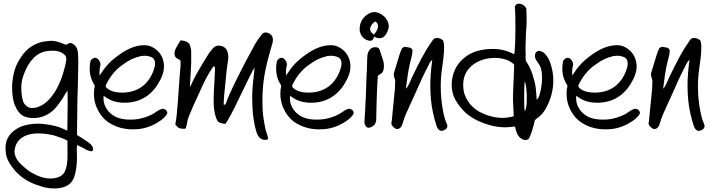

<svg xmlns="http://www.w3.org/2000/svg" viewBox="-20 -706 3924 1061"><path d="M216.8 -475.6Q254.9 -480.5 263.2 -480.5Q273.9 -480.5 283.2 -478.5Q304.7 -475.6 339.4 -460Q342.3 -459 343.8 -459Q348.1 -459 355.7 -463.9Q363.3 -468.8 368.2 -468.8Q370.1 -468.8 371.1 -468.3Q383.8 -464.8 393.6 -455.3Q403.3 -445.8 406.7 -433.6Q412.1 -418.5 412.1 -386.7V-382.3Q412.1 -369.1 412.6 -362.8Q412.1 -341.8 411.1 -274.9Q410.2 -208 408.2 -171.9Q407.7 -148.4 407.2 -105.5Q406.7 -62.5 406.2 -27.1Q405.8 8.3 405.3 39.6Q407.7 41.5 438.2 60.5Q468.8 79.6 482.4 92.3Q494.6 106.4 494.6 117.7Q494.6 121.1 493.2 125.5Q489.3 129.9 482.4 129.9Q477.5 129.9 460.9 123.5Q439 110.8 406.2 95.2Q404.3 107.4 404.3 123.5Q404.3 135.3 405.3 158.7V166.5Q405.3 203.6 397.9 242.4Q390.6 281.2 374.5 300.3Q344.7 335.4 279.8 335.4Q235.4 335.4 192.9 318.8Q117.7 296.4 64.9 239.7Q61.5 235.4 54.4 226.3Q47.4 217.3 44.4 213.4Q41.5 209.5 36.4 201.7Q31.2 193.8 28.3 188.2Q25.4 182.6 21.7 174.3Q18.1 166 15.6 157.2Q10.3 132.8 10.3 111.8Q10.3 32.2 94.7 -5.9Q131.3 -21 184.6 -22.5H189.9Q219.7 -22.5 256.3 -15.9Q293 -9.3 317.9 1Q326.2 3.9 352.1 16.1Q352.1 -1.5 353 -57.1Q354 -112.8 354 -143.1Q354 -163.6 353 -204.6Q346.2 -197.3 337.2 -181.2Q328.1 -165 325.2 -160.6Q294.9 -116.2 277.3 -99.6Q272.9 -95.2 268.6 -91.8Q222.7 -53.7 163.6 -53.7Q136.2 -53.7 112.3 -63.5Q80.1 -78.6 60.1 -129.4Q46.9 -167 46.9 -225.1V-234.4Q52.2 -319.3 84 -370.6Q107.4 -412.6 138.7 -438.5Q169.9 -464.4 216.8 -475.6ZM203.1 -412.6Q166.5 -395.5 138.2 -350.6Q127.4 -333.5 116.7 -308.1Q106 -282.7 102.1 -264.2Q97.7 -244.1 97.7 -219.7Q97.7 -180.2 107.9 -145.5Q113.3 -131.3 125 -121.3Q136.7 -111.3 150.9 -109.4Q151.9 -109.4 153.8 -109.1Q155.8 -108.9 157.2 -108.9Q187.5 -108.9 218.8 -128.9Q248.5 -147.5 279.3 -191.9Q320.8 -255.9 341.8 -350.6Q346.2 -369.1 346.2 -377.9Q346.2 -386.2 344.2 -392.6Q342.8 -397 339.6 -400.6Q336.4 -404.3 330.8 -408.2Q325.2 -412.1 323.2 -413.6Q303.2 -425.8 272.5 -425.8Q229 -425.8 203.1 -412.6ZM96.7 58.1Q67.4 80.6 61 120.6Q60.1 127.4 60.1 130.9Q60.1 162.1 85.9 191.4Q122.6 229 150.4 245.6Q209 280.3 256.8 280.3Q319.3 280.3 337.9 242.2Q352.1 213.9 353 162.1V144Q353 131.8 352.8 107.7Q352.5 83.5 352.5 71.3Q345.7 67.4 338.1 63.7Q330.6 60.1 321.5 56.9Q312.5 53.7 306.6 51.8Q300.8 49.8 289.6 46.1Q278.3 42.5 273.9 41Q227.5 31.2 191.9 31.2Q132.8 31.2 96.7 58.1Z M782.7 -456.1Q802.2 -455.6 821.5 -445.8Q840.8 -436 855 -420.9Q885.3 -388.2 886.2 -339.4V-337.9Q886.2 -293.9 850.1 -237.3Q810.1 -175.3 746.6 -151.4Q710 -138.2 668.9 -138.2Q623 -138.2 589.8 -153.8Q572.3 -162.1 552.7 -176.8Q551.8 -167 551.8 -163.1Q551.8 -129.9 570.6 -102.3Q589.4 -74.7 620.6 -59.6Q651.9 -44.9 700.7 -44.9Q725.1 -44.9 747.1 -48.8Q804.7 -60.1 842.3 -87.4Q865.2 -104.5 881.3 -105Q890.6 -104 897.5 -97.2Q904.3 -90.3 904.3 -82Q904.3 -81.5 904.1 -80.3Q903.8 -79.1 903.8 -78.6Q897 -62.5 871.6 -43Q810.1 2 740.2 7.8Q731 8.8 713.4 8.8Q668.5 8.8 629.4 -4.9Q593.3 -18.1 568.4 -38.1Q543.5 -58.1 525.4 -89.4Q499 -136.2 499 -188Q499 -202.6 500 -210.4Q500 -213.4 501.7 -219Q503.4 -224.6 503.7 -227.5Q503.9 -230.5 502.4 -235.8Q475.6 -276.4 475.6 -327.1Q475.6 -348.6 480 -369.1Q491.7 -386.7 504.9 -386.7Q516.6 -386.7 525.9 -374.5Q535.2 -362.3 535.2 -349.1Q535.2 -345.2 534.7 -343.3Q529.8 -329.6 529.8 -305.7V-296.9V-288.6Q558.1 -330.6 580.1 -354Q602.1 -377.4 640.6 -404.8Q711.9 -456.1 776.4 -456.1ZM759.3 -396.5Q705.1 -383.8 665.5 -353.5Q609.4 -317.9 573.7 -252.9Q572.8 -251 570.3 -246.3Q567.9 -241.7 566.9 -239.7Q565.9 -237.8 564.7 -232.9Q563.5 -228 564.9 -225.6Q590.3 -194.3 655.8 -194.3H662.1Q730 -196.8 774.2 -234.9Q818.4 -272.9 835.4 -339.4Q836.9 -346.7 836.9 -354.5Q836.9 -378.4 821.8 -387.7Q803.2 -397.9 777.8 -397.9Q768.6 -397.9 759.3 -396.5Z M1429.7 -519Q1437 -526.4 1446.3 -526.4Q1462.4 -526.4 1475.1 -516.1Q1487.8 -505.9 1487.8 -489.3Q1487.8 -478.5 1487.3 -473.6Q1452.1 -356 1441.4 -290Q1432.6 -237.8 1430.7 -181.2Q1430.2 -168.5 1430.2 -143.1Q1430.2 -95.2 1434.6 -64Q1439.5 -26.4 1447.8 11.2Q1448.7 16.1 1454.8 33.7Q1460.9 51.3 1460.9 59.6V63.5Q1454.1 66.9 1444.8 66.9Q1429.2 66.9 1416.5 56.6Q1403.8 45.4 1396.5 21.5Q1378.9 -37.1 1375 -112.8Q1373.5 -142.6 1373.5 -166.5Q1373.5 -220.7 1383.8 -299.3Q1384.3 -304.2 1384.8 -309.6Q1385.3 -314.9 1385.7 -321.8Q1386.2 -328.6 1386.7 -332Q1380.9 -327.1 1355 -273.4L1271.5 -102.1Q1267.6 -95.2 1252.2 -65.4Q1236.8 -35.6 1225.1 -21.5Q1203.6 -22.9 1186.5 -32.2Q1175.8 -44.4 1168.9 -72.5Q1162.1 -100.6 1161.1 -123.5Q1160.6 -132.8 1160.6 -150.9Q1160.6 -188.5 1164.1 -238.8Q1168 -310.5 1168 -317.4Q1168 -329.1 1167.5 -335Q1163.1 -342.8 1157.2 -336.4Q1119.1 -279.3 1096.2 -226.1Q1089.4 -209.5 1066.7 -161.6Q1043.9 -113.8 1033.7 -86.4Q1032.2 -83.5 1027.3 -71.8Q1022.5 -60.1 1020.5 -54.7Q1018.6 -49.3 1016.1 -40Q1013.7 -30.8 1013.2 -22.9Q1012.7 -19.5 1006.3 4.4Q1000 5.9 992.7 5.9Q980 5.9 966.8 0.5Q960.9 -3.9 948.7 -18.6Q953.6 -43 956.5 -70.6Q959.5 -98.1 961.9 -133.5Q964.4 -168.9 965.8 -186.5Q967.8 -205.1 970.2 -248.8Q972.7 -292.5 975.1 -314Q978 -334.5 978 -355.5Q978 -365.7 977.5 -371.1Q973.1 -376 965.1 -379.6Q957 -383.3 951.9 -388.2Q946.8 -393.1 944.8 -403.8Q944.3 -406.2 944.3 -411.1Q944.3 -424.8 952.6 -440.4Q953.6 -441.9 962.6 -458.3Q971.7 -474.6 977.1 -482.4H979.5Q1000.5 -482.4 1016.6 -472.2Q1023.4 -468.8 1026.6 -462.9Q1029.8 -457 1032.5 -445.8Q1035.2 -434.6 1036.1 -432.1Q1036.6 -423.3 1036.6 -405.3V-375.5V-358.9Q1036.1 -334 1033 -289.8Q1029.8 -245.6 1029.3 -226.1Q1034.7 -231.9 1040 -244.9Q1045.4 -257.8 1046.9 -260.7Q1073.7 -314.5 1135.7 -413.1Q1137.7 -415.5 1143.3 -422.9Q1148.9 -430.2 1152.1 -433.8Q1155.3 -437.5 1160.6 -442.6Q1166 -447.8 1171.9 -450.4Q1177.7 -453.1 1184.1 -454.1Q1241.7 -454.1 1241.7 -388.2Q1241.7 -382.3 1241.2 -379.4Q1236.3 -350.1 1232.4 -318.4Q1228.5 -284.2 1218.8 -180.2Q1216.3 -154.8 1216.3 -126Q1219.2 -125.5 1223.1 -128.4Q1227.1 -131.3 1228 -134.3Q1236.8 -158.7 1249.5 -187.3Q1262.2 -215.8 1271 -233.9Q1279.8 -252 1297.4 -287.1Q1314.9 -322.3 1321.3 -334.5Q1323.2 -338.4 1344.2 -378.4Q1365.2 -418.5 1377 -439Q1397.5 -480.5 1429.7 -519Z M1813 -456.1Q1832.5 -455.6 1851.8 -445.8Q1871.1 -436 1885.3 -420.9Q1915.5 -388.2 1916.5 -339.4V-337.9Q1916.5 -293.9 1880.4 -237.3Q1840.3 -175.3 1776.9 -151.4Q1740.2 -138.2 1699.2 -138.2Q1653.3 -138.2 1620.1 -153.8Q1602.5 -162.1 1583 -176.8Q1582 -167 1582 -163.1Q1582 -129.9 1600.8 -102.3Q1619.6 -74.7 1650.9 -59.6Q1682.1 -44.9 1731 -44.9Q1755.4 -44.9 1777.3 -48.8Q1835 -60.1 1872.6 -87.4Q1895.5 -104.5 1911.6 -105Q1920.9 -104 1927.7 -97.2Q1934.6 -90.3 1934.6 -82Q1934.6 -81.5 1934.3 -80.3Q1934.1 -79.1 1934.1 -78.6Q1927.2 -62.5 1901.9 -43Q1840.3 2 1770.5 7.8Q1761.2 8.8 1743.7 8.8Q1698.7 8.8 1659.7 -4.9Q1623.5 -18.1 1598.6 -38.1Q1573.7 -58.1 1555.7 -89.4Q1529.3 -136.2 1529.3 -188Q1529.3 -202.6 1530.3 -210.4Q1530.3 -213.4 1532 -219Q1533.7 -224.6 1533.9 -227.5Q1534.2 -230.5 1532.7 -235.8Q1505.9 -276.4 1505.9 -327.1Q1505.9 -348.6 1510.3 -369.1Q1522 -386.7 1535.2 -386.7Q1546.9 -386.7 1556.2 -374.5Q1565.4 -362.3 1565.4 -349.1Q1565.4 -345.2 1564.9 -343.3Q1560.1 -329.6 1560.1 -305.7V-296.9V-288.6Q1588.4 -330.6 1610.4 -354Q1632.3 -377.4 1670.9 -404.8Q1742.2 -456.1 1806.6 -456.1ZM1789.6 -396.5Q1735.4 -383.8 1695.8 -353.5Q1639.6 -317.9 1604 -252.9Q1603 -251 1600.6 -246.3Q1598.1 -241.7 1597.2 -239.7Q1596.2 -237.8 1595 -232.9Q1593.8 -228 1595.2 -225.6Q1620.6 -194.3 1686 -194.3H1692.4Q1760.3 -196.8 1804.4 -234.9Q1848.6 -272.9 1865.7 -339.4Q1867.2 -346.7 1867.2 -354.5Q1867.2 -378.4 1852.1 -387.7Q1833.5 -397.9 1808.1 -397.9Q1798.8 -397.9 1789.6 -396.5Z M2025.4 -634.3Q2035.6 -639.2 2047.9 -639.2Q2078.1 -639.2 2106 -612.3Q2128.4 -587.4 2128.4 -561Q2128.4 -551.3 2125 -543Q2117.7 -516.1 2098.1 -500.5Q2088.9 -494.6 2077.6 -494.6Q2063 -494.6 2047.9 -503.9Q2047.4 -502.9 2045.9 -499.3Q2044.4 -495.6 2043.7 -494.1Q2043 -492.7 2041.5 -489.7Q2040 -486.8 2038.6 -485.6Q2037.1 -484.4 2034.9 -482.9Q2032.7 -481.4 2029.8 -481H2026.4Q2008.3 -481 1993.2 -492.7Q1978 -504.4 1971.7 -522Q1967.3 -532.2 1967.3 -543Q1967.3 -576.2 1983.2 -599.4Q1999 -622.6 2025.4 -634.3ZM2041.5 -443.8Q2047.4 -445.3 2054.2 -445.3Q2072.8 -445.3 2077.6 -431.6Q2080.1 -425.3 2098.6 -367.2Q2101.6 -354 2101.6 -339.8Q2101.6 -324.7 2097.2 -314Q2095.7 -305.7 2083.3 -297.9Q2070.8 -290 2068.4 -287.6Q2066.4 -272.9 2065.4 -246.3Q2064.5 -219.7 2063.5 -209.5Q2063 -190.4 2061 -136.5Q2059.1 -82.5 2059.1 -53.2V-43.5Q2056.2 -22 2047.4 -14.6Q2029.8 0 2016.6 0Q2015.1 0 2010.3 -1Q1993.7 -11.7 1993.7 -32.7Q1993.7 -36.1 1994.1 -38.1Q1996.1 -56.6 1997.6 -91.6Q1999 -126.5 1999.5 -132.8Q2002 -162.1 2003.2 -218Q2004.4 -273.9 2005.9 -296.4Q2007.8 -314.5 2008.3 -348.9Q2008.8 -383.3 2010.3 -399.4Q2011.7 -414.6 2020 -427Q2028.3 -439.5 2041.5 -443.8ZM2046.9 -583Q2025.4 -564.5 2025.4 -544.9Q2025.4 -539.1 2027.6 -534.4Q2029.8 -529.8 2032 -527.3Q2034.2 -524.9 2038.8 -521Q2043.5 -517.1 2045.4 -515.1Q2053.7 -522 2061.3 -535.9Q2068.8 -549.8 2068.8 -560.5Q2068.8 -573.7 2060.5 -582Q2055.2 -590.3 2046.9 -583Z M2372.1 -485.4Q2379.4 -496.1 2394.5 -496.1Q2412.1 -496.1 2427.7 -483.4Q2434.1 -471.7 2434.1 -444.8Q2434.1 -432.6 2433.1 -416Q2432.1 -391.6 2422.4 -325.7Q2415.5 -276.9 2415.5 -228Q2415.5 -153.3 2430.7 -80.6Q2438 -44.9 2448.2 -24.4Q2452.1 -15.6 2452.1 -9.8Q2452.1 2.9 2439 11.2Q2430.2 16.1 2418.5 17.6Q2401.4 13.7 2393.1 -7.8Q2368.7 -83.5 2361.8 -152.3Q2357.9 -191.9 2357.9 -234.9Q2357.9 -293.9 2368.7 -374.5Q2365.2 -373 2361.6 -368.4Q2357.9 -363.8 2355.7 -360.4Q2353.5 -356.9 2349.9 -349.4Q2346.2 -341.8 2345.7 -340.8Q2314 -280.8 2266.1 -170.4Q2259.8 -155.8 2245.8 -126.2Q2231.9 -96.7 2221.9 -73Q2211.9 -49.3 2206.1 -27.3Q2196.8 6.8 2174.8 6.8Q2172.9 6.8 2167 5.9Q2144.5 -8.3 2142.6 -22.9Q2146 -42 2147.5 -65.4Q2148.9 -86.4 2153.8 -128.9Q2158.7 -171.4 2160.2 -193.8Q2163.6 -220.7 2163.6 -251.5V-262.7Q2155.8 -286.1 2155.8 -294.4Q2155.8 -299.8 2158.2 -307.1Q2161.6 -318.4 2168.5 -340.8Q2175.3 -363.3 2178.7 -374.5Q2197.3 -438 2205.1 -441.9Q2210.9 -447.3 2219.7 -447.3Q2220.7 -447.3 2242.7 -442.9Q2251 -441.9 2256.1 -434.8Q2261.2 -427.7 2258.8 -419.9Q2258.8 -411.1 2256.1 -399.2Q2253.4 -387.2 2249.5 -372.6Q2245.6 -357.9 2244.1 -351.1Q2232.4 -296.9 2223.1 -215.8Q2227.1 -218.3 2232.2 -226.8Q2237.3 -235.4 2241.2 -243.4Q2245.1 -251.5 2250 -263.4Q2254.9 -275.4 2256.3 -277.8Q2315.9 -402.3 2350.6 -453.6Q2370.1 -481.9 2372.1 -485.4Z M2837.9 -684.6Q2843.8 -685.5 2847.2 -685.5Q2860.4 -685.5 2872.1 -677.7Q2883.8 -669.9 2888.7 -657.7Q2888.7 -650.9 2889.2 -638.2Q2889.6 -625.5 2889.9 -615Q2890.1 -604.5 2890.1 -595.2Q2890.1 -559.1 2886.7 -527.8Q2886.7 -518.6 2885.3 -486.8Q2883.8 -455.1 2883.8 -438Q2883.8 -426.8 2884.8 -410.2V-404.8Q2884.8 -401.4 2884.5 -395Q2884.3 -388.7 2884.3 -385.7Q2884.3 -377.9 2885.7 -370.1Q2909.2 -335.9 2922.9 -293.7Q2936.5 -251.5 2939.9 -224.4Q2943.4 -197.3 2945.8 -154.8Q2965.3 -169.4 2974.1 -246.6Q2975.6 -259.8 2975.6 -274.4Q2975.6 -303.2 2969.2 -328.1Q2965.3 -342.8 2952.4 -360.1Q2939.5 -377.4 2938.5 -383.8Q2936 -388.7 2936 -397Q2936 -418.9 2953.6 -424.3Q2960.4 -425.3 2962.6 -425Q2964.8 -424.8 2971.7 -421.6Q2978.5 -418.5 2980.5 -418Q3008.8 -397 3023.2 -351.8Q3037.6 -306.6 3037.6 -261.7V-252.9Q3034.7 -169.9 2991.2 -98.1Q2973.1 -68.8 2947.3 -52.2Q2936 -43.9 2934.6 -37.6Q2919.9 26.9 2903.8 57.6Q2898.4 69.3 2878.4 67.4Q2850.1 61 2836.4 29.8Q2832.5 21 2825.7 -6.8Q2784.2 -2.4 2770.5 -2.4H2766.1Q2711.9 -3.4 2653.1 -25.1Q2594.2 -46.9 2554.2 -81.5Q2515.6 -119.1 2495.8 -155.8Q2476.1 -192.4 2476.1 -236.3Q2476.1 -257.8 2480 -276.9Q2494.1 -347.7 2550.8 -390.6Q2607.9 -435.5 2704.6 -435.5Q2767.6 -435.5 2821.8 -405.8Q2828.1 -445.3 2828.1 -558.6Q2828.1 -627.4 2826.2 -654.8Q2826.2 -656.2 2825.4 -658.4Q2824.7 -660.6 2824.7 -662.1Q2824.7 -676.3 2837.9 -684.6ZM2574.2 -330.1Q2539.6 -293.9 2539.6 -235.4Q2539.6 -216.3 2544.4 -193.4Q2565.9 -125.5 2626.5 -89.8Q2692.9 -54.7 2755.9 -54.7Q2788.1 -54.7 2818.8 -64V-69.3Q2818.8 -81.1 2817.1 -105.2Q2815.4 -129.4 2814.9 -150.4V-166.5Q2814.9 -196.3 2818.1 -261Q2821.3 -325.7 2821.3 -348.1Q2818.8 -351.6 2814.7 -355Q2810.5 -358.4 2807.6 -360.4Q2804.7 -362.3 2799.1 -366Q2793.5 -369.6 2791.5 -370.6Q2756.3 -386.2 2712.9 -386.2Q2703.6 -386.2 2685.1 -384.3Q2651.4 -379.9 2621.8 -365.5Q2592.3 -351.1 2574.2 -330.1ZM2879.4 -257.8Q2876.5 -228.5 2876.5 -160.2Q2876.5 -106.9 2879.9 -91.8Q2891.1 -103.5 2891.1 -160.2Q2891.1 -232.9 2879.4 -257.8Z M3394.5 -456.1Q3414.1 -455.6 3433.3 -445.8Q3452.6 -436 3466.8 -420.9Q3497.1 -388.2 3498 -339.4V-337.9Q3498 -293.9 3461.9 -237.3Q3421.9 -175.3 3358.4 -151.4Q3321.8 -138.2 3280.8 -138.2Q3234.9 -138.2 3201.7 -153.8Q3184.1 -162.1 3164.6 -176.8Q3163.6 -167 3163.6 -163.1Q3163.6 -129.9 3182.4 -102.3Q3201.2 -74.7 3232.4 -59.6Q3263.7 -44.9 3312.5 -44.9Q3336.9 -44.9 3358.9 -48.8Q3416.5 -60.1 3454.1 -87.4Q3477.1 -104.5 3493.2 -105Q3502.4 -104 3509.3 -97.2Q3516.1 -90.3 3516.1 -82Q3516.1 -81.5 3515.9 -80.3Q3515.6 -79.1 3515.6 -78.6Q3508.8 -62.5 3483.4 -43Q3421.9 2 3352.1 7.8Q3342.8 8.8 3325.2 8.8Q3280.3 8.8 3241.2 -4.9Q3205.1 -18.1 3180.2 -38.1Q3155.3 -58.1 3137.2 -89.4Q3110.8 -136.2 3110.8 -188Q3110.8 -202.6 3111.8 -210.4Q3111.8 -213.4 3113.5 -219Q3115.2 -224.6 3115.5 -227.5Q3115.7 -230.5 3114.3 -235.8Q3087.4 -276.4 3087.4 -327.1Q3087.4 -348.6 3091.8 -369.1Q3103.5 -386.7 3116.7 -386.7Q3128.4 -386.7 3137.7 -374.5Q3147 -362.3 3147 -349.1Q3147 -345.2 3146.5 -343.3Q3141.6 -329.6 3141.6 -305.7V-296.9V-288.6Q3169.9 -330.6 3191.9 -354Q3213.9 -377.4 3252.4 -404.8Q3323.7 -456.1 3388.2 -456.1ZM3371.1 -396.5Q3316.9 -383.8 3277.3 -353.5Q3221.2 -317.9 3185.5 -252.9Q3184.6 -251 3182.1 -246.3Q3179.7 -241.7 3178.7 -239.7Q3177.7 -237.8 3176.5 -232.9Q3175.3 -228 3176.8 -225.6Q3202.1 -194.3 3267.6 -194.3H3273.9Q3341.8 -196.8 3386 -234.9Q3430.2 -272.9 3447.3 -339.4Q3448.7 -346.7 3448.7 -354.5Q3448.7 -378.4 3433.6 -387.7Q3415 -397.9 3389.6 -397.9Q3380.4 -397.9 3371.1 -396.5Z M3793.5 -485.4Q3800.8 -496.1 3815.9 -496.1Q3833.5 -496.1 3849.1 -483.4Q3855.5 -471.7 3855.5 -444.8Q3855.5 -432.6 3854.5 -416Q3853.5 -391.6 3843.8 -325.7Q3836.9 -276.9 3836.9 -228Q3836.9 -153.3 3852.1 -80.6Q3859.4 -44.9 3869.6 -24.4Q3873.5 -15.6 3873.5 -9.8Q3873.5 2.9 3860.4 11.2Q3851.6 16.1 3839.8 17.6Q3822.8 13.7 3814.5 -7.8Q3790 -83.5 3783.2 -152.3Q3779.3 -191.9 3779.3 -234.9Q3779.3 -293.9 3790 -374.5Q3786.6 -373 3783 -368.4Q3779.3 -363.8 3777.1 -360.4Q3774.9 -356.9 3771.2 -349.4Q3767.6 -341.8 3767.1 -340.8Q3735.4 -280.8 3687.5 -170.4Q3681.2 -155.8 3667.2 -126.2Q3653.3 -96.7 3643.3 -73Q3633.3 -49.3 3627.4 -27.3Q3618.2 6.8 3596.2 6.8Q3594.2 6.8 3588.4 5.9Q3565.9 -8.3 3564 -22.9Q3567.4 -42 3568.8 -65.4Q3570.3 -86.4 3575.2 -128.9Q3580.1 -171.4 3581.5 -193.8Q3585 -220.7 3585 -251.5V-262.7Q3577.1 -286.1 3577.1 -294.4Q3577.1 -299.8 3579.6 -307.1Q3583 -318.4 3589.8 -340.8Q3596.7 -363.3 3600.1 -374.5Q3618.7 -438 3626.5 -441.9Q3632.3 -447.3 3641.1 -447.3Q3642.1 -447.3 3664.1 -442.9Q3672.4 -441.9 3677.5 -434.8Q3682.6 -427.7 3680.2 -419.9Q3680.2 -411.1 3677.5 -399.2Q3674.8 -387.2 3670.9 -372.6Q3667 -357.9 3665.5 -351.1Q3653.8 -296.9 3644.5 -215.8Q3648.4 -218.3 3653.6 -226.8Q3658.7 -235.4 3662.6 -243.4Q3666.5 -251.5 3671.4 -263.4Q3676.3 -275.4 3677.7 -277.8Q3737.3 -402.3 3772 -453.6Q3791.5 -481.9 3793.5 -485.4Z"/></svg>

Font: Avessa
Style: Medium
Weight: 500
Designer: Arman Khorramak
Foundry: Arman Khorramak
Version: Version 1.000; ttfautohint (v1.8.1)